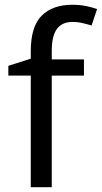

<svg xmlns="http://www.w3.org/2000/svg" viewBox="-20 -785 427 805"><path d="M332 -468H197V0H109V-468H15V-509L109 -539V-570Q109 -674 155 -719.5Q201 -765 283 -765Q315 -765 341.5 -759.5Q368 -754 387 -747L364 -678Q348 -683 327 -688Q306 -693 284 -693Q240 -693 218.5 -663.5Q197 -634 197 -571V-536H332Z"/></svg>

Font: Noto Sans IKEA
Style: Regular
Weight: 400
Designer: Monotype Design Team
Foundry: Monotype Imaging Inc.
Version: Version 2.001